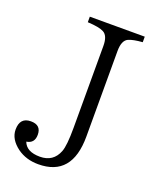

<svg xmlns="http://www.w3.org/2000/svg" viewBox="-138 -799 747 906"><g transform="rotate(20 236.0 -346.0)"><path d="M430.7 -687Q384.8 -683.6 361.8 -673.8Q333 -661.6 333 -606.9V-177.7Q333 22.9 163.6 22.9Q103 22.9 58.6 -8.8Q7.8 -46.4 7.8 -94.7Q7.8 -155.8 63 -155.8Q114.7 -155.8 114.7 -106.9Q114.7 -64 74.7 -58.1Q91.3 -13.2 158.7 -13.2Q226.1 -13.2 250 -75.2Q262.2 -106.4 262.2 -195.8V-606.9Q262.2 -658.2 235.8 -671.9Q213.4 -684.1 154.8 -687V-714.8H430.7Z"/></g></svg>

Font: I.Ming
Style: Regular
Weight: 400
Designer: Ichiten Fonts Project
Version: Version 5.10 Mar 24, 2018